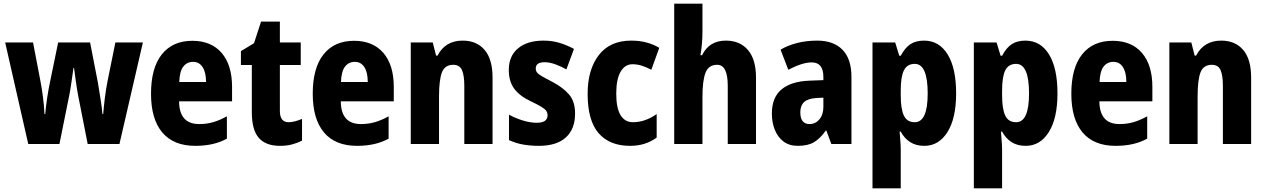

<svg xmlns="http://www.w3.org/2000/svg" viewBox="-20 -780 6853 1040"><path d="M404 -259Q397 -295 391 -338.5Q385 -382 381 -412H378Q373 -378 367 -334.5Q361 -291 354 -258L302 0H133L8 -550H159L198 -346Q206 -306 212.5 -256Q219 -206 221 -162H225Q228 -200 235 -247Q242 -294 251 -336L295 -550H468L510 -334Q517 -291 524.5 -244.5Q532 -198 535 -162H539Q542 -202 548 -249.5Q554 -297 562 -338L605 -550H754L627 0H455Z M1022 -559Q1124 -559 1180.5 -493.5Q1237 -428 1237 -309V-231H950Q951 -108 1059 -108Q1099 -108 1134 -118Q1169 -128 1209 -150V-29Q1139 10 1038 10Q920 10 859 -62.5Q798 -135 798 -272Q798 -412 856.5 -485.5Q915 -559 1022 -559ZM1026 -445Q993 -445 973 -419.5Q953 -394 951 -336H1096Q1096 -388 1077.5 -416.5Q1059 -445 1026 -445Z M1543 -118Q1560 -118 1578.5 -123Q1597 -128 1616 -136V-18Q1590 -5 1561 2.5Q1532 10 1496 10Q1420 10 1382 -33Q1344 -76 1344 -173V-428H1285V-503L1356 -546L1394 -663H1496V-550H1609V-428H1496V-179Q1496 -118 1543 -118Z M1898 -559Q2000 -559 2056.5 -493.5Q2113 -428 2113 -309V-231H1826Q1827 -108 1935 -108Q1975 -108 2010 -118Q2045 -128 2085 -150V-29Q2015 10 1914 10Q1796 10 1735 -62.5Q1674 -135 1674 -272Q1674 -412 1732.5 -485.5Q1791 -559 1898 -559ZM1902 -445Q1869 -445 1849 -419.5Q1829 -394 1827 -336H1972Q1972 -388 1953.5 -416.5Q1935 -445 1902 -445Z M2486 -560Q2562 -560 2605 -509.5Q2648 -459 2648 -360V0H2495V-315Q2495 -371 2482.5 -400Q2470 -429 2435 -429Q2390 -429 2374 -388.5Q2358 -348 2358 -256V0H2205V-550H2324L2342 -479H2350Q2392 -560 2486 -560Z M3095 -165Q3095 -81 3045 -35.5Q2995 10 2899 10Q2854 10 2814 3Q2774 -4 2737 -21V-159Q2771 -140 2811.5 -127.5Q2852 -115 2888 -115Q2946 -115 2946 -156Q2946 -168 2939.5 -178.5Q2933 -189 2912.5 -201.5Q2892 -214 2852 -233Q2795 -260 2765.5 -299.5Q2736 -339 2736 -401Q2736 -477 2786.5 -518.5Q2837 -560 2924 -560Q2969 -560 3008.5 -548.5Q3048 -537 3089 -515L3048 -404Q3020 -420 2988.5 -431.5Q2957 -443 2930 -443Q2882 -443 2882 -409Q2882 -397 2888.5 -388Q2895 -379 2914.5 -367.5Q2934 -356 2973 -336Q3030 -306 3062.5 -268Q3095 -230 3095 -165Z M3393 10Q3282 10 3222.5 -58.5Q3163 -127 3163 -272Q3163 -403 3223.5 -481.5Q3284 -560 3399 -560Q3444 -560 3481.5 -550Q3519 -540 3551 -521L3508 -402Q3482 -416 3457 -424Q3432 -432 3406 -432Q3365 -432 3341.5 -391.5Q3318 -351 3318 -273Q3318 -194 3341.5 -156Q3365 -118 3408 -118Q3474 -118 3537 -162V-35Q3477 10 3393 10Z M3785 -612Q3785 -574 3782 -541Q3779 -508 3774 -481H3783Q3821 -560 3912 -560Q3988 -560 4031.5 -509Q4075 -458 4075 -360V0H3922V-315Q3922 -429 3865 -429Q3818 -429 3801.5 -386Q3785 -343 3785 -256V0H3632V-760H3785Z M4407 -560Q4495 -560 4543.5 -510.5Q4592 -461 4592 -363V0H4483L4456 -73H4453Q4424 -31 4390.5 -10.5Q4357 10 4302 10Q4255 10 4224 -13.5Q4193 -37 4177 -76.5Q4161 -116 4161 -165Q4161 -252 4213 -295.5Q4265 -339 4363 -343L4440 -346V-363Q4440 -442 4377 -442Q4350 -442 4318 -431.5Q4286 -421 4250 -402L4208 -511Q4249 -535 4299 -547.5Q4349 -560 4407 -560ZM4401 -249Q4356 -246 4335.5 -227Q4315 -208 4315 -172Q4315 -108 4365 -108Q4397 -108 4418.5 -133.5Q4440 -159 4440 -202V-251Z M4985 -560Q5067 -560 5113 -485.5Q5159 -411 5159 -274Q5159 -139 5112 -64.5Q5065 10 4987 10Q4942 10 4910.5 -10Q4879 -30 4859 -67H4853Q4855 -38 4857 -13.5Q4859 11 4859 30V240H4706V-550H4829L4851 -478H4859Q4883 -523 4912.5 -541.5Q4942 -560 4985 -560ZM4935 -434Q4894 -434 4876.5 -399.5Q4859 -365 4859 -289V-264Q4859 -190 4876 -154Q4893 -118 4935 -118Q5005 -118 5005 -274Q5005 -434 4935 -434Z M5534 -560Q5616 -560 5662 -485.5Q5708 -411 5708 -274Q5708 -139 5661 -64.5Q5614 10 5536 10Q5491 10 5459.5 -10Q5428 -30 5408 -67H5402Q5404 -38 5406 -13.5Q5408 11 5408 30V240H5255V-550H5378L5400 -478H5408Q5432 -523 5461.5 -541.5Q5491 -560 5534 -560ZM5484 -434Q5443 -434 5425.5 -399.5Q5408 -365 5408 -289V-264Q5408 -190 5425 -154Q5442 -118 5484 -118Q5554 -118 5554 -274Q5554 -434 5484 -434Z M6007 -559Q6109 -559 6165.5 -493.5Q6222 -428 6222 -309V-231H5935Q5936 -108 6044 -108Q6084 -108 6119 -118Q6154 -128 6194 -150V-29Q6124 10 6023 10Q5905 10 5844 -62.5Q5783 -135 5783 -272Q5783 -412 5841.5 -485.5Q5900 -559 6007 -559ZM6011 -445Q5978 -445 5958 -419.5Q5938 -394 5936 -336H6081Q6081 -388 6062.5 -416.5Q6044 -445 6011 -445Z M6595 -560Q6671 -560 6714 -509.5Q6757 -459 6757 -360V0H6604V-315Q6604 -371 6591.5 -400Q6579 -429 6544 -429Q6499 -429 6483 -388.5Q6467 -348 6467 -256V0H6314V-550H6433L6451 -479H6459Q6501 -560 6595 -560Z"/></svg>

Font: Noto Sans Lao Condensed ExtraBold
Style: Regular
Weight: 800
Width: 3
Designer: Monotype Design Team
Foundry: Monotype Imaging Inc.
Version: Version 2.003; ttfautohint (v1.8.4.7-5d5b)